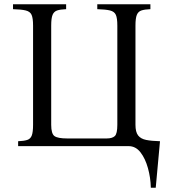

<svg xmlns="http://www.w3.org/2000/svg" viewBox="-20 -685 799 900"><path d="M135 -565Q135 -600 128 -615.5Q121 -631 100.5 -636Q80 -641 41 -642V-665H290V-642Q263 -641 248 -636Q233 -631 226.5 -615.5Q220 -600 220 -565V-100Q220 -58 235.5 -47Q251 -36 295 -36H480Q506 -36 518 -47Q530 -58 530 -100V-565Q530 -600 523 -615.5Q516 -631 495.5 -636Q475 -641 436 -642V-665H685V-642Q658 -641 643 -636Q628 -631 621.5 -615.5Q615 -600 615 -565V-100Q615 -66 627.5 -50Q640 -34 665.5 -29Q691 -24 730 -23L710 195H687Q686 148 673.5 103Q661 58 638.5 29Q616 0 583 0H65V-23Q92 -24 107.5 -29Q123 -34 129 -50Q135 -66 135 -100Z"/></svg>

Font: Bona Nova
Style: Regular
Weight: 400
Designer: Mateusz Machalski
Foundry: Capitalics
Version: Version 4.001; ttfautohint (v1.8.3)